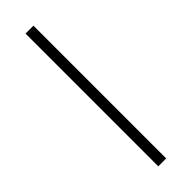

<svg xmlns="http://www.w3.org/2000/svg" viewBox="-243 -713 721 721"><g transform="rotate(-45 117.0 -352.5)"><path d="M96 0V-705H138V0Z"/></g></svg>

Font: Nunito Sans ExtraLight
Style: Regular
Weight: 200
Designer: Vernon Adams
Foundry: Vernon Adams
Version: Version 3.006; ttfautohint (v1.8.3)